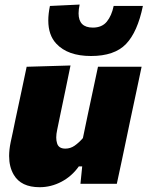

<svg xmlns="http://www.w3.org/2000/svg" viewBox="-20 -786 631 821"><path d="M149.5 14.5Q70 14.5 39 -38.5Q19 -72 19 -119Q19 -146 25.5 -177.5Q30 -199.5 35 -221.5Q39.5 -243.5 45.5 -272.5Q61 -345 72 -396.5Q83 -448 94 -500.5L281.5 -506Q271 -454 260.2 -402.5Q249.5 -351 238 -296.5L224.5 -231Q220.5 -213 220.5 -198Q220.5 -184.5 224 -173.5Q230.5 -150.5 259.5 -150.5Q281 -150.5 299 -163Q317 -175.5 334.5 -195.5L355.5 -296.5Q367.5 -351 377.5 -399.5Q387.5 -448 399 -500.5H585.5Q574.5 -448 563.5 -396.2Q552.5 -344.5 537 -272L525 -214.5Q512 -152.5 501.5 -102.5Q490.5 -52.5 479.5 0H324L331.5 -74.5H317Q287.5 -32.5 243 -9Q198.5 14.5 149.5 14.5ZM369 -546.5Q269.5 -546.5 220.5 -599.5Q186.5 -636 186.5 -698.5Q186.5 -727 193.5 -760.5L320.5 -766.5Q316 -745.5 316 -729Q316 -668 377 -668Q416 -668 436.8 -693.5Q457.5 -719 466 -760.5H591Q568 -649 518.8 -597.8Q469.5 -546.5 369 -546.5Z"/></svg>

Font: Heraclito ExtraBold
Style: Italic
Weight: 800
Italic angle: -12°
Designer: Kostas Bartsokas (font) & Cristiano Sobral (main changes)
Foundry: Kostas Bartsokas (font) & Cristiano Sobral (main changes)
Version: Version 1.00;July 8, 2020;FontCreator 13.0.0.2655 64-bit